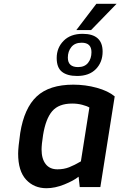

<svg xmlns="http://www.w3.org/2000/svg" viewBox="-20 -990 637 1016"><path d="M76 -177Q76 -209 87 -286Q108 -418 174.5 -480Q241 -542 368 -542Q432 -542 492 -525.5Q552 -509 587 -480L511 0H402L396 -55Q370 -34 320.5 -14Q271 6 226 6Q160 6 118 -39.5Q76 -85 76 -177ZM408 -136 453 -421Q440 -429 415 -435.5Q390 -442 362 -442Q291 -442 256.5 -402Q222 -362 208 -276Q200 -225 200 -199Q200 -150 221.5 -122Q243 -94 284 -94Q318 -94 346 -105Q374 -116 408 -136ZM280 -683Q280 -737 316.5 -774Q353 -811 417 -811Q523 -811 523 -717Q523 -661 487.5 -624.5Q452 -588 388 -588Q336 -588 308 -610Q280 -632 280 -683ZM464 -714Q464 -764 412 -764Q376 -764 357.5 -741Q339 -718 339 -685Q339 -635 393 -635Q428 -635 446 -657.5Q464 -680 464 -714ZM490 -970H597L462 -831H384Z"/></svg>

Font: Exo SemiBold
Style: Italic
Weight: 600
Italic angle: -9°
Designer: Natanael Gama
Foundry: Natanael Gama
Version: Version 1.500; ttfautohint (v1.6)